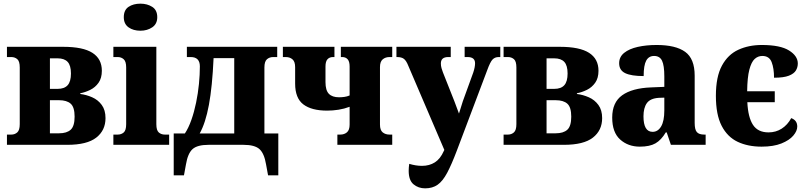

<svg xmlns="http://www.w3.org/2000/svg" viewBox="-20 -792 4407 1050"><path d="M18 0V-56H42Q61 -56 74.5 -68Q88 -80 88 -113V-423Q88 -457 74.5 -468.5Q61 -480 42 -480H18V-536H326Q434 -536 485.5 -503Q537 -470 537 -405Q537 -365 519 -339.5Q501 -314 473.5 -300.5Q446 -287 419 -282V-278Q452 -274 484 -260Q516 -246 536.5 -218Q557 -190 557 -146Q557 -79 506.5 -39.5Q456 0 348 0ZM253 -306H295Q332 -306 350 -326Q368 -346 368 -390Q368 -434 350 -453.5Q332 -473 295 -473H253ZM253 -63H303Q345 -63 366.5 -82.5Q388 -102 388 -154Q388 -206 366.5 -225Q345 -244 303 -244H253Z M748 -624Q709 -624 683 -642.5Q657 -661 657 -698Q657 -737 683 -754.5Q709 -772 748 -772Q785 -772 812.5 -754.5Q840 -737 840 -698Q840 -661 812.5 -642.5Q785 -624 748 -624ZM600 0V-56H624Q643 -56 656.5 -67.5Q670 -79 670 -113V-423Q670 -456 656.5 -468Q643 -480 624 -480H600V-536H835V-113Q835 -79 848.5 -67.5Q862 -56 881 -56H905V0Z M930 167V-62H991Q1011 -92 1026.5 -136Q1042 -180 1052.5 -231Q1063 -282 1068 -333Q1073 -384 1073 -429Q1073 -480 1023 -480H1002V-536H1496V-480H1474Q1454 -480 1440 -468Q1426 -456 1426 -423V-62H1502V167H1446L1435 107Q1425 47 1399 23.5Q1373 0 1311 0H1121Q1059 0 1033 23.5Q1007 47 997 107L986 167ZM1072 -62H1261V-474H1148Q1141 -318 1122.5 -218.5Q1104 -119 1072 -62Z M1825 0V-56H1841Q1863 -56 1877.5 -68.5Q1892 -81 1892 -111V-208Q1863 -197 1831.5 -192Q1800 -187 1769 -187Q1684 -187 1639 -221Q1594 -255 1594 -335V-425Q1594 -455 1579.5 -467.5Q1565 -480 1543 -480H1527V-536H1809V-480H1801Q1782 -480 1771 -468Q1760 -456 1760 -428V-343Q1760 -298 1778.5 -279Q1797 -260 1834 -260Q1848 -260 1863 -262Q1878 -264 1892 -270V-428Q1892 -456 1881 -468Q1870 -480 1852 -480H1844V-536H2125V-480H2110Q2088 -480 2073 -467.5Q2058 -455 2058 -425V-111Q2058 -80 2073 -68Q2088 -56 2110 -56H2125V0Z M2305 238Q2268 238 2241.5 216Q2215 194 2215 142Q2215 124 2218 104Q2254 115 2288 115Q2328 115 2358 96Q2388 77 2407 34L2410 28L2213 -432Q2202 -460 2189 -470Q2176 -480 2152 -480H2148V-536H2445V-480H2431Q2391 -480 2391 -445Q2391 -432 2394.5 -419.5Q2398 -407 2402 -397L2465 -238Q2477 -207 2490 -171Q2501 -208 2511 -238L2568 -395Q2578 -425 2578 -446Q2578 -480 2537 -480H2521V-536H2716V-480H2707Q2687 -480 2674 -467Q2661 -454 2644 -407L2479 30Q2450 107 2425.5 153Q2401 199 2373 218.5Q2345 238 2305 238Z M2734 0V-56H2758Q2777 -56 2790.5 -68Q2804 -80 2804 -113V-423Q2804 -457 2790.5 -468.5Q2777 -480 2758 -480H2734V-536H3042Q3150 -536 3201.5 -503Q3253 -470 3253 -405Q3253 -365 3235 -339.5Q3217 -314 3189.5 -300.5Q3162 -287 3135 -282V-278Q3168 -274 3200 -260Q3232 -246 3252.5 -218Q3273 -190 3273 -146Q3273 -79 3222.5 -39.5Q3172 0 3064 0ZM2969 -306H3011Q3048 -306 3066 -326Q3084 -346 3084 -390Q3084 -434 3066 -453.5Q3048 -473 3011 -473H2969ZM2969 -63H3019Q3061 -63 3082.5 -82.5Q3104 -102 3104 -154Q3104 -206 3082.5 -225Q3061 -244 3019 -244H2969Z M3479 10Q3415 10 3371.5 -29Q3328 -68 3328 -149Q3328 -232 3382.5 -271Q3437 -310 3540 -314L3613 -317V-374Q3613 -434 3600.5 -460Q3588 -486 3557 -486Q3528 -486 3514 -460.5Q3500 -435 3500 -376Q3432 -376 3399 -392Q3366 -408 3366 -446Q3366 -481 3393.5 -503Q3421 -525 3467.5 -535.5Q3514 -546 3571 -546Q3675 -546 3727 -508.5Q3779 -471 3779 -378V-120Q3779 -83 3791 -69.5Q3803 -56 3831 -56H3839V0H3649L3626 -68H3621Q3596 -26 3564.5 -8Q3533 10 3479 10ZM3549 -71Q3578 -71 3595.5 -100.5Q3613 -130 3613 -188V-258L3583 -257Q3536 -254 3517.5 -228Q3499 -202 3499 -156Q3499 -71 3549 -71Z M4145 10Q4070 10 4014 -16.5Q3958 -43 3926.5 -104Q3895 -165 3895 -268Q3895 -372 3928 -433Q3961 -494 4018 -520Q4075 -546 4146 -546Q4247 -546 4295 -516Q4343 -486 4343 -445Q4343 -424 4332.5 -406.5Q4322 -389 4294 -378Q4266 -367 4213 -367Q4213 -418 4200 -452Q4187 -486 4149 -486Q4125 -486 4107 -469.5Q4089 -453 4078 -411Q4067 -369 4066 -293H4217V-233H4067Q4071 -150 4098 -109Q4125 -68 4183 -68Q4223 -68 4255 -88.5Q4287 -109 4307 -146Q4340 -134 4340 -100Q4340 -76 4318.5 -50.5Q4297 -25 4253.5 -7.5Q4210 10 4145 10Z"/></svg>

Font: Noto Serif SemiCondensed ExtraBold
Style: Regular
Weight: 800
Width: 4
Designer: Monotype Design Team
Foundry: Monotype Imaging Inc.
Version: Version 2.015